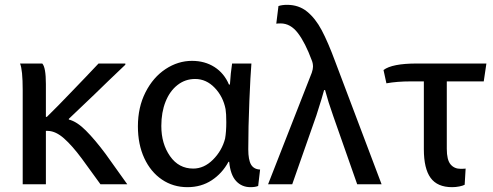

<svg xmlns="http://www.w3.org/2000/svg" viewBox="-20 -749 2043 795"><path d="M265 -254Q298 -246 335.5 -208.5Q373 -171 417 -112L507 14H396L319 -92Q279 -146 245 -176Q211 -206 179 -207H170V14H74V-376Q74 -460 63 -486H155Q170 -470 170 -401V-265H174Q222 -312 270 -362.5Q318 -413 333 -428L388 -486H499V-481Q421 -407 370 -357Q303 -294 265 -257Z M1021 -486Q1017 -439 1012.5 -330.5Q1008 -222 1008 -131Q1008 -87 1019.5 -67.5Q1031 -48 1057 -47L1049 21Q1037 26 1017 26Q981 26 957.5 0.5Q934 -25 929 -79H926Q900 -31 856.5 -2.5Q813 26 756 26Q697 26 650.5 -5.5Q604 -37 577.5 -94Q551 -151 551 -226Q551 -305 582.5 -367Q614 -429 665.5 -463Q717 -497 775 -497Q828 -497 868 -471.5Q908 -446 928 -399H932Q935 -447 941 -486ZM648 -227Q648 -154 684 -102.5Q720 -51 780 -51Q825 -51 862 -88Q899 -125 912 -175Q917 -203 917 -243Q917 -279 914 -297Q904 -349 869 -385.5Q834 -422 788 -422Q747 -422 715 -397Q683 -372 665.5 -328Q648 -284 648 -228Z M1360 -268Q1339 -327 1326 -376H1322Q1316 -352 1290 -271L1190 14H1090L1271 -448Q1276 -463 1276 -473Q1276 -487 1271 -499Q1244 -572 1213.5 -612Q1183 -652 1142 -652Q1130 -652 1124 -651L1133 -724Q1148 -729 1169 -729Q1217 -729 1251.5 -701Q1286 -673 1312 -624Q1338 -575 1368 -494L1560 14H1459Z M1904 16Q1897 20 1882 23Q1867 26 1852 26Q1791 26 1763 -12.5Q1735 -51 1735 -131V-412H1681Q1624 -412 1580 -404L1568 -459Q1603 -486 1706 -486H1994L1983 -412H1830V-133Q1830 -87 1845.5 -68.5Q1861 -50 1887 -50Q1903 -50 1908 -51Z"/></svg>

Font: LINE Seed Sans KR Regular
Style: Regular
Weight: 400
Designer: LINE VX Design & Sandoll Inc & Dalton Maag Ltd
Foundry: Sandoll Inc.
Version: Version 1.000